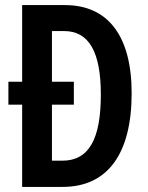

<svg xmlns="http://www.w3.org/2000/svg" viewBox="-20 -734 583 754"><path d="M235 -714H67V-413H13V-323H67V0H226C402 0 497 -129 497 -368C497 -593 404 -714 235 -714ZM232 -612C328 -612 376 -532 376 -363C376 -189 330 -103 225 -103H184V-323H270V-413H184V-612Z"/></svg>

Font: Noto Sans Georgian ExtraCondensed SemiBold
Style: Regular
Weight: 600
Width: 2
Designer: Monotype Design Team, Akaki Razmadze
Foundry: Google LLC
Version: Version 2.005